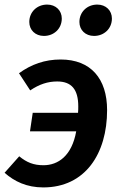

<svg xmlns="http://www.w3.org/2000/svg" viewBox="-30 -804 528 839"><path d="M162 -647C206 -647 240 -679 240 -723C240 -758 214 -784 176 -784C132 -784 98 -752 98 -708C98 -673 124 -647 162 -647ZM381 -647C425 -647 459 -679 459 -723C459 -758 433 -784 395 -784C351 -784 317 -752 317 -708C317 -673 343 -647 381 -647ZM235 -544C166 -544 107 -523 53 -484L102 -409C142 -436 179 -448 220 -448C282 -448 312 -414 312 -339C312 -330 312 -323 311 -311H113L101 -230H303C284 -123 224 -82 160 -82C117 -82 87 -94 54 -121L-10 -49C33 -11 87 15 159 15C342 15 438 -132 438 -323C438 -460 367 -544 235 -544Z"/></svg>

Font: Fira Sans Medium
Style: Italic
Weight: 500
Italic angle: -8°
Designer: bBox Type GmbH & Carrois Corporate GbR & Edenspiekermann AG
Foundry: bBox Type GmbH & Carrois Corporate GbR & Edenspiekermann AG
Version: Version 4.301;PS 004.301;hotconv 1.0.88;makeotf.lib2.5.64775